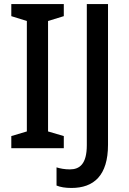

<svg xmlns="http://www.w3.org/2000/svg" viewBox="-20 -734 638 951"><path d="M296 0V-60L218 -83V-630L296 -654V-714H36V-654L113 -630V-83L36 -60V0ZM334 197C445 197 515 135 515 -17V-714H410V-15C410 79 374 105 326 105C301 105 279 101 260 95V185C279 193 304 197 334 197Z"/></svg>

Font: Noto Sans SemiCondensed Medium
Style: Regular
Weight: 500
Width: 4
Designer: Monotype Design Team
Foundry: Monotype Imaging Inc.
Version: Version 2.013